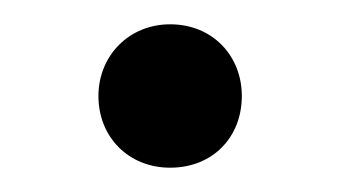

<svg xmlns="http://www.w3.org/2000/svg" viewBox="-20 -397 286 158"><path d="M179 -318C179 -284 155 -259 120 -259C86 -259 61 -284 61 -318C61 -351 86 -377 120 -377C155 -377 179 -351 179 -318Z"/></svg>

Font: Repo Regular
Style: Regular
Weight: 400
Designer: Stefan Peev
Foundry: Context Ltd
Version: Version 1.502